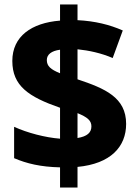

<svg xmlns="http://www.w3.org/2000/svg" viewBox="-20 -779 614 857"><path d="M248 -32V58H326V-34C474 -48 543 -124 543 -226C543 -344 449 -384 326 -425V-559C376 -554 432 -542 483 -520L528 -643C469 -669 404 -685 326 -689V-759H248V-687C121 -677 35 -617 35 -507C35 -396 107 -347 248 -298V-160C182 -165 102 -186 43 -213V-73C99 -49 161 -34 248 -32ZM248 -557V-452C206 -469 189 -484 189 -511C189 -536 210 -552 248 -557ZM326 -163V-274C370 -256 388 -241 388 -215C388 -187 369 -170 326 -163Z"/></svg>

Font: Noto Sans Gurmukhi ExtraBold
Style: Regular
Weight: 800
Designer: Jelle Bosma - Monotype Design Team
Foundry: Monotype Imaging Inc.
Version: Version 2.004